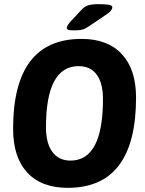

<svg xmlns="http://www.w3.org/2000/svg" viewBox="-20 -895 698 923"><path d="M306 8Q179 8 111 -65.5Q43 -139 43 -276Q43 -708 372 -708Q498 -708 566 -634.5Q634 -561 634 -426Q634 8 306 8ZM319 -123Q475 -123 475 -419Q475 -495 445 -536Q415 -577 358 -577Q201 -577 201 -283Q201 -207 231.5 -165Q262 -123 319 -123ZM336 -749Q315 -749 308 -752Q301 -755 301 -760Q301 -770 315 -787L369 -845Q386 -864 404.5 -869.5Q423 -875 454 -875Q488 -875 504 -872Q520 -869 520 -859Q520 -852 512.5 -843Q505 -834 488 -823L408 -769Q391 -757 376.5 -753Q362 -749 336 -749Z"/></svg>

Font: Asap Semi Condensed Semi Condensed Regular
Style: Bold Italic
Weight: 700
Width: 4
Italic angle: -6°
Designer: Pablo Cosgaya
Foundry: Omnibus-Type
Version: Version 3.001; ttfautohint (v1.8.4.7-5d5b)